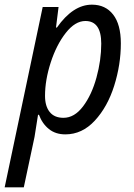

<svg xmlns="http://www.w3.org/2000/svg" viewBox="-55 -566 573 823"><path d="M128 -536H196L185 -448H189Q258 -546 339 -546Q397 -546 430 -503.5Q463 -461 463 -380Q463 -289 434.5 -198.5Q406 -108 351.5 -49Q297 10 225 10Q183 10 154.5 -13Q126 -36 112 -74H108Q99 -13 93 21L47 237H-35ZM379 -379Q379 -476 311 -476Q267 -476 227 -425Q187 -374 162.5 -298.5Q138 -223 138 -155Q138 -111 158 -86Q178 -61 217 -61Q264 -61 301 -110Q338 -159 358.5 -233.5Q379 -308 379 -379Z"/></svg>

Font: Noto Sans UI Narrow
Style: Italic
Weight: 400
Width: 4
Italic angle: -12°
Designer: Monotype Design Team
Foundry: Monotype Imaging Inc.
Version: Version 1.001